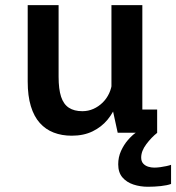

<svg xmlns="http://www.w3.org/2000/svg" viewBox="-20 -520 690 752"><path d="M261 11.5Q222 11.5 190.2 -0.8Q158.5 -13 135.8 -38.5Q113 -64 100.8 -104.2Q88.5 -144.5 88.5 -200.5V-500H209.5V-219.5Q209.5 -171 219.2 -141.2Q229 -111.5 249.8 -98Q270.5 -84.5 302.5 -84.5Q325.5 -84.5 345.8 -93.5Q366 -102.5 382 -118.2Q398 -134 407.5 -154.5Q417 -175 419 -198L448.5 -186Q448.5 -150 436.8 -115Q425 -80 401.2 -51.2Q377.5 -22.5 342.5 -5.5Q307.5 11.5 261 11.5ZM441 0 416.5 -112.5V-500H537.5V-64.5L516.5 -91H595.5V0ZM650 125.5V200.5Q635 206 609.8 208.8Q584.5 211.5 559.5 211.5Q529.5 211.5 502.8 202.8Q476 194 459.5 174.8Q443 155.5 443 123.5Q443 95.5 454 71.2Q465 47 481 28.5Q497 10 511.5 0H596Q573 18 553 44.8Q533 71.5 533 97Q533 112 540.8 120.5Q548.5 129 560.2 132.8Q572 136.5 584 136.5Q594.5 136.5 607.5 134.8Q620.5 133 632 130.5Q643.5 128 650 125.5Z"/></svg>

Font: Trispace Thin Medium
Style: Regular
Weight: 500
Version: Version 1.210